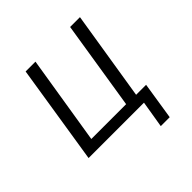

<svg xmlns="http://www.w3.org/2000/svg" viewBox="-168 -629 897 897"><g transform="rotate(-45 280.5 -180.5)"><path d="M395 133 417 0H51L129 -494H194L123 -54H353L423 -494H488L417 -52H483L454 133Z"/></g></svg>

Font: Nunito Sans 7pt Condensed Light
Style: Italic
Weight: 300
Width: 3
Italic angle: -9°
Designer: Vernon Adams
Foundry: Vernon Adams
Version: Version 3.101;gftools[0.9.27]